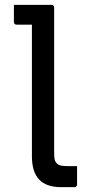

<svg xmlns="http://www.w3.org/2000/svg" viewBox="-20 -770 390 790"><path d="M37.2 -750Q45.3 -750 61.6 -750Q77.8 -750 97.6 -750Q117.4 -750 136.8 -750Q156.1 -750 170.7 -750Q185.3 -750 191.8 -750Q195.8 -750 197.8 -748.5Q199.8 -747 201.3 -745Q202.8 -743 202.8 -739Q202.8 -692.7 202.8 -632.8Q202.8 -572.9 202.8 -506.7Q202.8 -440.5 202.8 -374.4Q202.8 -308.2 202.8 -248.3Q202.8 -188.4 202.8 -142.1Q202.8 -124.6 204.7 -114.8Q206.6 -105 214.1 -97.5Q221.6 -90 233.5 -88.2Q245.5 -86.4 259.7 -86.4Q266.6 -86.4 274.1 -86.4Q281.7 -86.4 286 -86.4H297.1Q297.1 -68.7 297.1 -48.7Q297.1 -28.7 297.1 -11Q297.1 -7 295.6 -5Q294.1 -3 292.1 -1.5Q290.1 0 286.1 0Q281.9 0 272.2 0Q262.6 0 251.6 0Q240.7 0 230.7 0Q201 0 178.7 -7.7Q156.3 -15.5 141.4 -31Q126.4 -46.5 118.9 -70.5Q111.3 -94.5 111.3 -127.1Q111.3 -170.6 111.3 -225.9Q111.3 -281.1 111.3 -341.7Q111.3 -402.2 111.3 -462.2Q111.3 -522.1 111.3 -575.6Q111.3 -629 111.3 -668.6H102.8Q98.8 -668.6 87.8 -668.6Q76.7 -668.6 65.4 -668.6Q54 -668.6 48.2 -668.6Q43.2 -668.6 40.2 -671.6Q37.2 -674.6 37.2 -679.6Q37.2 -697.3 37.2 -714.8Q37.2 -732.3 37.2 -750Z"/></svg>

Font: Recursive Sans Linear Light
Style: Regular
Weight: 300
Version: Version 1.085